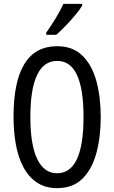

<svg xmlns="http://www.w3.org/2000/svg" viewBox="-20 -963 590 993"><path d="M501 -358Q501 -255 478.5 -171.5Q456 -88 406.5 -39Q357 10 276 10Q214 10 171 -19Q128 -48 101 -98.5Q74 -149 62 -216Q50 -283 50 -359Q50 -724 276 -724Q357 -724 406.5 -675Q456 -626 478.5 -543.5Q501 -461 501 -358ZM137 -358Q137 -214 172.5 -140.5Q208 -67 275 -67Q412 -67 412 -358Q412 -648 276 -648Q206 -648 171.5 -574.5Q137 -501 137 -358ZM405 -934Q393 -913 369 -884.5Q345 -856 318.5 -828.5Q292 -801 271 -783H219V-794Q277 -876 308 -943H405Z"/></svg>

Font: Noto Sans Hebrew ExtraCondensed
Style: Regular
Weight: 400
Width: 2
Designer: Monotype Design Team
Foundry: Monotype Imaging Inc.
Version: Version 2.004; ttfautohint (v1.8.4.7-5d5b)